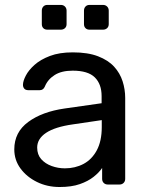

<svg xmlns="http://www.w3.org/2000/svg" viewBox="-20 -740 592 770"><path d="M219.1 10Q169.4 10 128.3 -10.2Q87.1 -30.4 62.2 -64.3Q37.3 -98.3 37.3 -140.9Q37.3 -209.8 93.2 -250.9Q149 -292 239.3 -304.9L387.5 -326V-354.6Q387.5 -402.6 360.3 -429.6Q333 -456.6 271.4 -456.6Q226.5 -456.6 198.9 -438.9Q171.3 -421.3 159.7 -392.6Q153.6 -378.3 139 -378.3H94.1Q82.5 -378.3 77.2 -384.7Q71.9 -391.1 72.1 -400.3Q72.3 -415.3 83.7 -437.1Q95 -458.9 118.8 -480.1Q142.6 -501.3 180.3 -515.6Q218 -530 271.7 -530Q332.4 -530 373.2 -514.3Q413.9 -498.6 437.6 -472.7Q461.2 -446.8 471.7 -414Q482.1 -381.3 482.1 -347.3V-22.9Q482.1 -12.7 475.7 -6.4Q469.3 0 459.1 0H412.5Q402.3 0 395.9 -6.4Q389.6 -12.7 389.6 -22.9V-66.4Q377.2 -48 355.3 -30.7Q333.4 -13.3 300.3 -1.7Q267.2 10 219.1 10ZM240.2 -64.9Q281.3 -64.9 314.9 -82.6Q348.5 -100.4 368.3 -137.4Q388.1 -174.4 388.1 -230.4V-258.3L272.2 -241.2Q200.7 -231.1 164.9 -207.3Q129.1 -183.5 129.1 -148.1Q129.1 -120 145.3 -101.7Q161.6 -83.4 187.2 -74.2Q212.7 -64.9 240.2 -64.9ZM339 -621Q328.9 -621 322.9 -627.1Q316.8 -633.1 316.8 -643.2V-697.3Q316.8 -707.3 322.9 -713.8Q328.9 -720.3 339 -720.3H393.1Q403.1 -720.3 409.6 -713.8Q416.1 -707.3 416.1 -697.3V-643.2Q416.1 -633.1 409.6 -627.1Q403.1 -621 393.1 -621ZM169.9 -621Q159.8 -621 153.7 -627.1Q147.7 -633.1 147.7 -643.2V-697.3Q147.7 -707.3 153.7 -713.8Q159.8 -720.3 169.9 -720.3H224Q234 -720.3 240.5 -713.8Q247 -707.3 247 -697.3V-643.2Q247 -633.1 240.5 -627.1Q234 -621 224 -621Z"/></svg>

Font: Rubik Light
Style: Regular
Weight: 300
Designer: Hubert and Fischer
Foundry: Hubert and Fischer
Version: Version 2.300;gftools[0.9.30]